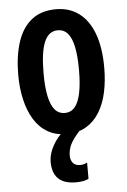

<svg xmlns="http://www.w3.org/2000/svg" viewBox="-55 -593 570 863"><g transform="rotate(-5 230.0 -161.5)"><path d="M424 -273Q424 -213 413 -162Q402 -111 378.5 -72.5Q355 -34 318 -12Q281 10 229 10Q180 10 143.5 -11.5Q107 -33 83.5 -71.5Q60 -110 48 -161.5Q36 -213 36 -273Q36 -358 56.5 -421Q77 -484 120 -518.5Q163 -553 231 -553Q290 -553 333.5 -521Q377 -489 400.5 -426.5Q424 -364 424 -273ZM150 -271Q150 -210 158.5 -168.5Q167 -127 184.5 -106Q202 -85 230 -85Q258 -85 275.5 -106Q293 -127 301.5 -169Q310 -211 310 -272Q310 -335 301.5 -376Q293 -417 275.5 -437.5Q258 -458 230 -458Q189 -458 169.5 -412Q150 -366 150 -271ZM235 108Q235 129 246 141.5Q257 154 277 154Q289 154 296.5 151.5Q304 149 310 146V219Q301 224 286.5 227Q272 230 253 230Q217 230 193.5 218.5Q170 207 158.5 184.5Q147 162 147 130Q147 106 156 81.5Q165 57 183 32Q201 7 229 -14L289 0Q258 34 246.5 58Q235 82 235 108Z"/></g></svg>

Font: Noto Sans Display ExtraCondensed SemiBold
Style: Regular
Weight: 600
Width: 2
Designer: Monotype Design Team
Foundry: Monotype Imaging Inc.
Version: Version 2.003